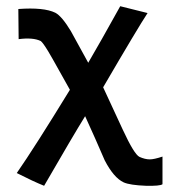

<svg xmlns="http://www.w3.org/2000/svg" viewBox="-20 -405 543 618"><path d="M503 99V188Q495 194 450 193Q398 191 378 182Q346 167 317 111Q307 87 286 40Q265 -7 254 -31Q215 32 122 193Q87 179 34 152Q91 70 205 -116Q193 -137 170 -178.5Q147 -220 135 -240Q118 -268 111 -273Q86 -285 40 -279L39 -376Q121 -382 158 -364Q179 -353 208 -305Q211 -300 264 -203Q301 -266 367 -385L455 -363Q424 -316 312 -124Q319 -109 375 12Q412 92 429 100Q447 108 462 108Q476 108 503 99Z"/></svg>

Font: GFS Neohellenic Rg
Style: Bold
Weight: 700
Designer: Designed by Takis Katsoulidis and George D. Matthiopoulos.
Foundry: Designed by Takis Katsoulidis and George D. Matthiopoulos.
Version: Version 1.0